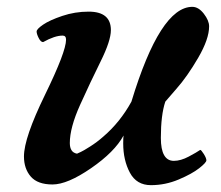

<svg xmlns="http://www.w3.org/2000/svg" viewBox="-20 -530 646 561"><path d="M163 -426Q140 -426 106 -407Q99 -407 93 -419Q87 -431 87 -438Q87 -445 106 -458Q125 -471 162 -483.5Q199 -496 239 -496Q304 -496 304 -442Q304 -411 274 -350.5Q244 -290 214 -223.5Q184 -157 184 -112Q184 -99 189 -91Q194 -83 205 -81Q209 -83 216 -86Q223 -89 243.5 -102Q264 -115 282 -131Q331 -173 364 -233Q448 -510 542 -510Q560 -510 575.5 -490Q591 -470 591 -453Q591 -416 559 -361Q527 -306 495 -270L463 -233Q450 -194 450 -127Q450 -60 488 -60Q508 -60 531.5 -72.5Q555 -85 565 -92Q568 -92 575.5 -80Q583 -68 583 -61.5Q583 -55 562 -38.5Q541 -22 502 -5.5Q463 11 421 11Q379 11 359.5 -25.5Q340 -62 340 -111Q340 -127 341 -134Q315 -86 246 -38.5Q177 9 133.5 9Q90 9 70 -14Q50 -37 50 -73Q50 -127 111.5 -253Q173 -379 173 -414Q173 -426 163 -426Z"/></svg>

Font: Clara
Style: Regular
Weight: 400
Designer: Proyecto DEMO
Foundry: Proyecto DEMO
Version: Version 1.002